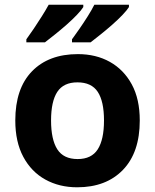

<svg xmlns="http://www.w3.org/2000/svg" viewBox="-20 -786 659 816"><path d="M574 -274Q574 -138 502.5 -64Q431 10 308 10Q232 10 172.5 -23Q113 -56 79 -119.5Q45 -183 45 -274Q45 -410 116 -483Q187 -556 311 -556Q388 -556 447 -523Q506 -490 540 -427.5Q574 -365 574 -274ZM197 -274Q197 -193 223.5 -151.5Q250 -110 310 -110Q369 -110 395.5 -151.5Q422 -193 422 -274Q422 -355 395.5 -395.5Q369 -436 309 -436Q250 -436 223.5 -395.5Q197 -355 197 -274ZM528 -756Q520 -743 501 -723Q482 -703 457 -681Q432 -659 407.5 -639.5Q383 -620 365 -606H286V-619Q300 -638 318 -664Q336 -690 353 -717Q370 -744 381 -766H528ZM334 -756Q326 -743 307 -723Q288 -703 263 -681Q238 -659 213.5 -639.5Q189 -620 171 -606H92V-619Q106 -638 123.5 -664Q141 -690 158 -717Q175 -744 187 -766H334Z"/></svg>

Font: Noto Sans Vithkuqi
Style: Bold
Weight: 700
Version: Version 1.001; ttfautohint (v1.8.4.7-5d5b)